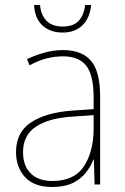

<svg xmlns="http://www.w3.org/2000/svg" viewBox="-20 -830 498 767"><path d="M232 -630Q307 -630 343.5 -587Q380 -544 380 -446V-93H358L355 -192H353Q342 -164 322 -139Q302 -114 269.5 -98.5Q237 -83 189 -83Q116 -83 80 -122.5Q44 -162 44 -222Q44 -301 103 -340.5Q162 -380 266 -388L354 -394V-440Q354 -530 324.5 -567.5Q295 -605 232 -605Q200 -605 167.5 -597Q135 -589 98 -569L88 -594Q122 -610 158.5 -620Q195 -630 232 -630ZM267 -364Q175 -358 123.5 -324Q72 -290 72 -222Q72 -168 102.5 -137.5Q133 -107 189 -107Q276 -107 314.5 -164.5Q353 -222 354 -313V-370ZM344 -810Q339 -758 309.5 -729Q280 -700 230 -700Q181 -700 150 -728Q119 -756 116 -810H140Q143 -771 165.5 -747.5Q188 -724 230 -724Q274 -724 295 -747.5Q316 -771 320 -810Z"/></svg>

Font: Noto Sans Telugu UI SemiCondensed Thin
Style: Regular
Weight: 100
Width: 4
Designer: Jelle Bosma - Monotype Design Team
Foundry: Monotype Imaging Inc.
Version: Version 2.005; ttfautohint (v1.8.4.7-5d5b)